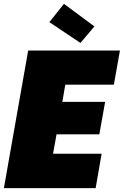

<svg xmlns="http://www.w3.org/2000/svg" viewBox="-20 -968 637 988"><path d="M597.2 -708 565.9 -532.2H315.9L300.8 -443.8H521L491.2 -276.9H271L252.9 -176.8H502.9L472.2 0H0L125 -708ZM233.9 -854 309.1 -948.2 465.8 -832 394 -747.1Z"/></svg>

Font: SVN-Poppins Black
Style: Italic
Weight: 900
Italic angle: -10°
Designer: Ninad Kale (Devanagari), Jonny Pinhorn (Latin)
Foundry: Indian Type Foundry
Version: Version 3.002 2017